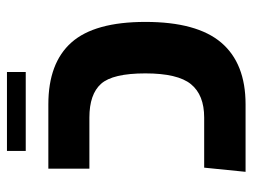

<svg xmlns="http://www.w3.org/2000/svg" viewBox="-107 -619 726 552"><g transform="rotate(-90 256.0 -343.0)"><path d="M98 -632V-686H325V-632ZM38 0 50 -119H194Q259 -119 290 -157Q321 -195 321 -288Q321 -382 291 -415.5Q261 -449 194 -449H47V-567H232Q351 -567 410 -500.5Q469 -434 469 -288Q469 -140 409.5 -70Q350 0 232 0Z"/></g></svg>

Font: FiraGO SemiBold
Style: Regular
Weight: 600
Designer: bBox Type
Foundry: bBox Type GmbH
Version: Version 1.001;PS 001.001;hotconv 1.0.88;makeotf.lib2.5.64775